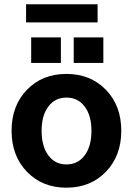

<svg xmlns="http://www.w3.org/2000/svg" viewBox="-20 -871 622 899"><path d="M475.8 -450.7Q547.9 -376.5 547.9 -258.8Q547.9 -141.1 475.8 -66.7Q403.8 7.8 291 7.8Q178.2 7.8 106.2 -66.7Q34.2 -141.1 34.2 -258.8Q34.2 -376.5 106.2 -450.7Q178.2 -524.9 291 -524.9Q403.8 -524.9 475.8 -450.7ZM174.8 -258.8Q174.8 -186 206.3 -143.6Q237.8 -101.1 291 -101.1Q344.7 -101.1 376.5 -143.6Q408.2 -186 408.2 -258.8Q408.2 -330.1 376.5 -372.1Q344.7 -414.1 291 -414.1Q237.8 -414.1 206.3 -372.1Q174.8 -330.1 174.8 -258.8ZM265.1 -576.2H126V-695.8H265.1ZM463.9 -576.2H325.2V-695.8H463.9ZM102.1 -766.1V-851.1H437V-766.1Z"/></svg>

Font: LT Superior
Style: Bold
Weight: 400
Designer: Daniel Lyons
Foundry: LyonsType
Version: Version 1.000